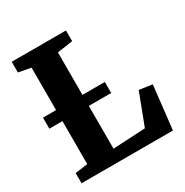

<svg xmlns="http://www.w3.org/2000/svg" viewBox="-170 -881 980 1018"><g transform="rotate(-30 320.0 -371.5)"><path d="M39 0V-62.5L116 -73V-663.5L40.5 -677.5V-743H372.5V-677.5L277.5 -663.5V-74L475.5 -84.5L549 -277L628.5 -265.5L598.5 0ZM414.5 -403.5V-336H36V-403.5Z"/></g></svg>

Font: Merriweather 20pt ExtraBold
Style: Regular
Weight: 800
Version: Version 2.100